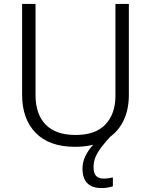

<svg xmlns="http://www.w3.org/2000/svg" viewBox="-20 -734 765 973"><path d="M454 112Q454 144 467 157.5Q480 171 504 171Q520 171 532 169Q544 167 552 165V210Q540 214 526 216.5Q512 219 494 219Q447 219 422.5 194.5Q398 170 398 120Q398 87 413 56.5Q428 26 451.5 0.5Q475 -25 498 -43L544 -47Q518 -19 497.5 7Q477 33 465.5 58.5Q454 84 454 112ZM633 -252Q633 -173 601.5 -114Q570 -55 509.5 -22.5Q449 10 360 10Q230 10 161 -60.5Q92 -131 92 -254V-714H160V-253Q160 -155 211.5 -102.5Q263 -50 363 -50Q464 -50 514.5 -103.5Q565 -157 565 -249V-714H633Z"/></svg>

Font: Noto Sans Syriac Eastern Light
Style: Regular
Weight: 300
Designer: Patrick Giasson and the Monotype Design Team
Foundry: Monotype Imaging Inc.
Version: Version 3.001